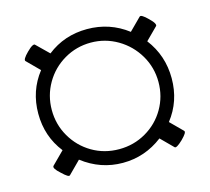

<svg xmlns="http://www.w3.org/2000/svg" viewBox="-71 -620 642 588"><g transform="rotate(-15 250.0 -326.0)"><path d="M123 -158.2 84 -119.1Q81.5 -116.7 75.7 -120.1Q69.8 -123.5 58.6 -134.3Q36.6 -153.8 43 -160.2L82 -199.2Q39.1 -253.9 39.1 -326.2Q39.1 -398.4 82 -453.1L43 -492.2Q37.6 -497.6 58.1 -518.1Q69.3 -529.3 75.7 -532.5Q82 -535.6 84 -533.2L123 -495.1Q177.7 -538.1 250 -538.1Q321.8 -538.1 377.9 -495.1L416 -533.2Q421.4 -538.6 441.9 -518.1Q453.1 -507.3 456.3 -501Q459.5 -494.6 457 -492.2L418.9 -454.1Q461.9 -397.9 461.9 -325.7Q461.9 -252.9 418.9 -198.2L457 -160.2Q460 -157.2 456.1 -150.9Q452.1 -144.5 441.9 -134.3Q420.9 -114.3 416 -119.1L377.9 -157.2Q321.3 -113.8 251 -113.8Q180.7 -113.8 123 -158.2ZM419.9 -325.2Q419.9 -371.1 397 -410.2Q374 -449.2 335 -472.2Q295.9 -495.1 250.5 -495.1Q204.6 -495.1 165.8 -472.4Q127 -449.7 104.5 -410.9Q82 -372.1 82 -326.2Q82 -280.3 104.5 -241.5Q127 -202.6 165.5 -179.9Q204.1 -157.2 251 -157.2Q297.4 -157.2 336.2 -179.7Q375 -202.1 397.5 -240.7Q419.9 -279.3 419.9 -325.2Z"/></g></svg>

Font: JuniusX
Style: Regular
Weight: 400
Designer: Peter S. Baker
Foundry: Briery Creek Software
Version: Version 1.004